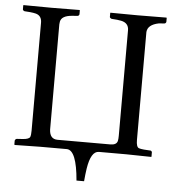

<svg xmlns="http://www.w3.org/2000/svg" viewBox="-55 -697 809 888"><g transform="rotate(5 350.0 -252.5)"><path d="M595.2 -571.8V-70.8Q595.2 -38.1 607.4 -33.2Q615.2 -30.3 631.8 -28.8L663.1 -26.9Q668 -24.9 668.9 -20V0L668 2Q667 2 551.8 0H424.8Q387.7 0 375 82Q371.1 107.4 368.2 141.1H333Q321.3 1 275.9 0H152.8L34.2 2L32.2 0V-18.1Q34.2 -25.4 41 -26.9L69.8 -28.8Q97.7 -30.8 102.5 -41.5Q106 -50.8 106 -70.8V-571.8Q106 -604 78.6 -611.8Q67.4 -614.7 51.8 -616.2L24.9 -618.2Q18.1 -620.6 17.1 -626V-645L19 -646Q20 -646 148.9 -645L277.8 -646L279.8 -645V-626Q277.8 -619.1 272 -618.2L246.1 -616.2Q197.8 -612.3 192.4 -584.5Q191.4 -578.1 190.9 -571.8V-83Q192.9 -40 228 -39.1H474.1Q503.4 -39.1 507.8 -58.6Q509.8 -67.9 509.8 -83V-571.8Q509.8 -606 474.1 -613.3Q465.3 -614.7 455.1 -616.2L429.2 -618.2Q422.4 -620.6 420.9 -626V-645L421.9 -646Q422.9 -646 547.9 -645L681.2 -646L683.1 -645V-626Q681.2 -619.1 674.8 -618.2L648.9 -616.2Q598.1 -606 595.2 -571.8Z"/></g></svg>

Font: Linux Libertine Display O
Style: Regular
Weight: 400
Designer: Philipp H. Poll
Foundry: Philipp H. Poll
Version: Version 5.0.9